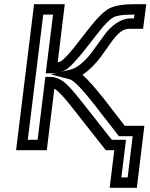

<svg xmlns="http://www.w3.org/2000/svg" viewBox="-20 -694 720 919"><path d="M638 180 668 -67 671 -92H646H577L479 -219C437 -272 402 -312 375 -336C411 -360 445 -397 464 -424L516 -497C548 -540 571 -556 599 -556H640H665L668 -581L677 -649L680 -674H655H620C570 -674 530 -667 504 -654C479 -641 448 -611 414 -568L342 -476C312 -438 291 -415 277 -405C271 -400 265 -397 256 -395L287 -649L290 -674H265H168H143L140 -649L60 0L57 25H82H179H204L207 0L240 -269C243 -267 246 -265 250 -263C264 -252 288 -227 321 -185L480 17L487 25H498H527L508 180L505 205H530H610H635L638 180ZM591 155H561L580 0L583 -25H558H515L362 -219C328 -262 301 -291 283 -304C264 -318 242 -326 222 -326H197L194 -301L160 -25H113L187 -624H234L202 -368L199 -343H224C255 -343 285 -351 305 -367C323 -381 348 -409 380 -448L452 -540C483 -580 506 -602 523 -611C540 -620 568 -624 614 -624H624L621 -606H605C561 -606 514 -575 477 -523L424 -450C399 -415 357 -371 321 -362L223 -338L315 -314C333 -309 373 -269 438 -185L543 -50L549 -42H560H615L591 155Z"/></svg>

Font: Gamestation Text Outline
Style: Italic
Weight: 400
Designer: Jonas Hecksher
Foundry: Jonas Hecksher, Playtypeª, e-types AS
Version: Version 1.003